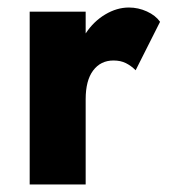

<svg xmlns="http://www.w3.org/2000/svg" viewBox="-20 -491 451 511"><path d="M341 -304Q329 -316 315 -323Q301 -330 282 -330Q248 -330 228 -303.5Q208 -277 208 -227V0H59V-460H208V-402Q229 -434 260 -452.5Q291 -471 323 -471Q348 -471 371 -460.5Q394 -450 406 -433Z"/></svg>

Font: Jost*
Style: Bold
Weight: 700
Version: Version 3.7